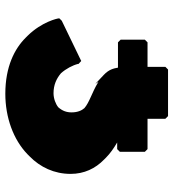

<svg xmlns="http://www.w3.org/2000/svg" viewBox="15 -660 651 721"><g transform="rotate(90 340.5 -299.5)"><path d="M220 -269 209 -279 58 -206 49 -197V-195C49 -190 62 -131 114 -78L122 -70C163 -29 230 6 332 6C421 6 504 -24 559 -77L567 -85C608 -125 633 -178 633 -239C633 -290 613 -332 579 -365L572 -372C556 -388 537 -401 515 -414H540L550 -424V-518L540 -528H426V-595L416 -605H241L231 -595V-528H139L129 -518V-427L139 -417H234C237 -400 241 -383 261 -364L295 -332L287 -344C287 -344 289 -342 290 -342C328 -319 364 -310 386 -291C395 -281 402 -265 402 -243C402 -223 396 -208 383 -193C371 -183 350 -175 330 -175C299 -175 275 -186 255 -203C238 -222 225 -247 220 -267Z"/></g></svg>

Font: Hussar Woodtype
Style: Ultra
Weight: 900
Foundry: Cannot Into Space Fonts
Version: Version 1.07